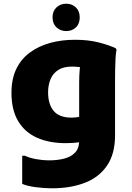

<svg xmlns="http://www.w3.org/2000/svg" viewBox="-20 -778 714 1038"><path d="M261 240Q219 240 173 234Q127 228 100 216V64H115Q140 76 176.5 82.5Q213 89 243 89Q290 89 327 79.5Q364 70 386 47Q408 24 408 -19V-332Q408 -370 411 -402.5Q414 -435 425 -445L440 -413Q437 -411 415.5 -414.5Q394 -418 368 -418Q323 -418 294.5 -399.5Q266 -381 253 -349.5Q240 -318 240 -279Q240 -214 270.5 -178Q301 -142 368 -142Q380 -142 392 -143.5Q404 -145 421 -150V-11Q396 -7 375.5 -5.5Q355 -4 337 -4Q246 -4 180 -33.5Q114 -63 78 -123.5Q42 -184 42 -276Q42 -351 68 -405Q94 -459 141.5 -494Q189 -529 251 -546Q313 -563 385 -563Q458 -563 514 -548.5Q570 -534 606 -517L610 -509Q606 -491 604.5 -461Q603 -431 602.5 -400.5Q602 -370 602 -348V-47Q602 54 558.5 117.5Q515 181 438 210.5Q361 240 261 240ZM338 -610Q307 -610 285.5 -630Q264 -650 264 -684Q264 -718 285.5 -738Q307 -758 338 -758Q369 -758 390 -738Q411 -718 411 -684Q411 -649 390 -629.5Q369 -610 338 -610Z"/></svg>

Font: Kufam ExtraBold
Style: Regular
Weight: 800
Designer: Wael Morcos, Artur Schmal
Foundry: Original Type
Version: Version 1.300; ttfautohint (v1.8.3)